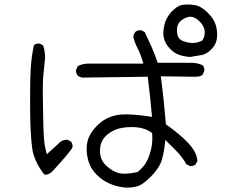

<svg xmlns="http://www.w3.org/2000/svg" viewBox="-20 -850 1040 872"><path d="M810.1 -664.1Q802.2 -667 796.4 -672.9Q783.7 -685.5 783.7 -711.9Q783.7 -742.2 802.7 -756.8Q821.8 -771.5 841.3 -773.9Q843.3 -773.9 845.7 -773.9Q865.2 -773.9 887 -752.2Q908.7 -730.5 909.7 -707Q909.7 -704.6 909.7 -702.6Q909.7 -681.6 899.4 -667L897.9 -665L896 -664.6Q875 -654.8 854.5 -654.8Q834 -654.8 810.1 -664.1ZM966.3 -691.9Q966.3 -713.9 960 -735.8Q951.7 -765.1 921.4 -794.4Q891.6 -823.2 862.8 -827.1Q846.2 -829.6 832.5 -829.6Q818.8 -829.6 808.1 -827.6Q785.2 -824.2 759.3 -796.9Q733.4 -769.5 726.1 -734.4Q721.7 -715.8 721.7 -700.9Q721.7 -686 725.1 -674.3Q731.4 -649.4 753.9 -627Q773.4 -607.4 795.4 -600.3Q817.4 -593.3 843.3 -591.3Q870.1 -595.2 896 -600.1Q919.4 -604.5 941.2 -627.2Q962.9 -649.9 965.3 -677.7Q966.3 -684.6 966.3 -691.9ZM544.9 -61Q528.8 -61 517.1 -64.5Q488.8 -72.8 460.9 -99.1Q434.1 -124.5 434.1 -164.6Q434.1 -186.5 440.9 -203.6Q450.2 -225.1 468.3 -239.7Q499.5 -264.6 538.1 -270Q558.6 -272.9 575.9 -272.9Q593.3 -272.9 606 -271.2Q618.7 -269.5 628.9 -266.6Q649.9 -260.7 668 -248L670.9 -245.6Q671.9 -232.9 671.9 -224.6Q671.9 -203.1 668.5 -183.1Q663.1 -154.8 650.4 -125Q636.7 -94.2 606 -69.8L604 -68.4Q568.8 -61 544.9 -61ZM116.7 -415Q116.7 -386.7 116.9 -342.3Q117.2 -297.9 119.6 -251.2Q122.1 -204.6 126.5 -174.8Q134.8 -118.2 179.7 -59.1Q183.6 -56.6 188 -56.6Q199.2 -56.6 215.3 -68.8Q300.3 -161.1 309.1 -180.7Q309.6 -182.6 309.6 -184.6Q309.6 -198.2 302.2 -207L286.1 -215.3Q284.7 -215.3 283.7 -215.3Q259.3 -215.3 242.2 -194.3L192.4 -149.4Q187 -170.9 185.5 -179.2Q184.1 -187.5 182.6 -195.3Q180.2 -211.9 178.7 -237.1Q177.2 -262.2 175.8 -331.1Q174.3 -406.7 174.3 -431.6Q174.3 -481.4 176.3 -502Q179.7 -540 182.1 -560.3Q184.6 -580.6 184.6 -591.8Q184.6 -620.1 175.3 -644.5L159.7 -651.9Q157.7 -652.3 154.1 -652.3Q150.4 -652.3 145 -650.9Q139.6 -649.4 134.3 -645.5Q123.5 -595.7 120.1 -547.9Q116.7 -500 116.7 -415ZM550.8 -330.6Q524.4 -330.6 507.8 -326.7Q463.9 -317.4 434.1 -291.5Q403.8 -265.1 389.2 -238.3Q373.5 -210 373.5 -173.8Q373.5 -144 383.3 -113.3Q393.1 -82.5 419.2 -56.4Q445.3 -30.3 477.1 -16.4Q508.8 -2.4 544.4 1.5Q551.3 2 557.6 2Q580.6 2 601.6 -3.4Q627.4 -9.3 666 -48.8Q704.6 -88.4 714.8 -123.5Q725.1 -158.7 729 -197.3L731 -214.4Q760.7 -185.1 772.5 -173.1Q784.2 -161.1 791.3 -153.3Q798.3 -145.5 804.7 -137.2Q817.4 -121.1 826.2 -104L842.3 -96.2Q844.2 -95.7 845.7 -95.7Q859.4 -95.7 868.2 -103L876.5 -119.6Q873.5 -158.7 836.9 -198.2Q797.4 -240.7 736.3 -283.2L733.4 -285.6Q729 -337.9 724.1 -386.7Q719.2 -435.5 710.4 -503.4L863.8 -501.5Q866.7 -501.5 871.8 -501.5Q877 -501.5 884.8 -503.2Q892.6 -504.9 899.9 -510.3L907.7 -526.9Q908.2 -528.8 908.2 -532.7Q908.2 -536.6 906.5 -542.2Q904.8 -547.9 900.9 -553.2Q877.4 -564.9 848.1 -564.9Q844.2 -564.9 839.8 -564.9H696.3Q682.6 -605.5 667.5 -639.2Q652.3 -672.9 637.2 -704.6L621.6 -712.4Q619.6 -712.9 618.2 -712.9Q604 -712.9 594.7 -705.1Q587.4 -695.8 585.4 -684.1Q591.3 -656.7 604 -632.3Q618.2 -605.5 627.9 -571.8L631.3 -561H387.2Q383.8 -561 380.4 -561Q355 -561 333.5 -549.8L325.7 -533.7Q325.2 -531.7 325.2 -530.3Q325.2 -516.1 333 -506.8Q342.3 -499 355 -497.6L650.9 -501.5Q661.6 -419.9 670.4 -319.3L660.2 -320.8Q593.3 -330.6 550.8 -330.6Z"/></svg>

Font: NaikaiFont
Style: Light
Weight: 300
Version: Version 1.89